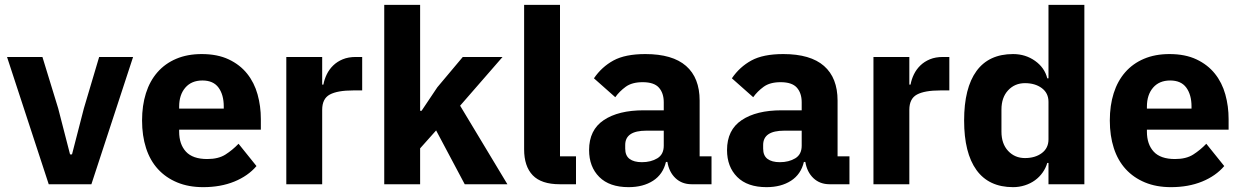

<svg xmlns="http://www.w3.org/2000/svg" viewBox="-20 -760 5124 792"><path d="M181 0 9 -525H155L220 -313L269 -123H277L326 -313L389 -525H529L357 0Z M818 12Q758 12 711 -7.5Q664 -27 631.5 -62.5Q599 -98 582.5 -149Q566 -200 566 -263Q566 -325 582 -375.5Q598 -426 629.5 -462Q661 -498 707 -517.5Q753 -537 812 -537Q877 -537 923.5 -515Q970 -493 999.5 -456Q1029 -419 1042.5 -370.5Q1056 -322 1056 -269V-225H719V-217Q719 -165 747 -134.5Q775 -104 835 -104Q881 -104 910 -122.5Q939 -141 964 -167L1038 -75Q1003 -34 946.5 -11Q890 12 818 12ZM815 -428Q770 -428 744.5 -398.5Q719 -369 719 -320V-312H903V-321Q903 -369 881.5 -398.5Q860 -428 815 -428Z M1161 0V-525H1309V-411H1314Q1318 -433 1328 -453.5Q1338 -474 1354.5 -490Q1371 -506 1394 -515.5Q1417 -525 1448 -525H1474V-387H1437Q1372 -387 1340.5 -370Q1309 -353 1309 -307V0Z M1565 -740H1713V-303H1719L1784 -400L1889 -525H2053L1878 -324L2073 0H1897L1779 -222L1713 -148V0H1565Z M2289 0Q2213 0 2177.5 -37Q2142 -74 2142 -144V-740H2290V-115H2356V0Z M2833 0Q2793 0 2766.5 -25Q2740 -50 2733 -92H2727Q2715 -41 2674 -14.5Q2633 12 2573 12Q2494 12 2452 -30Q2410 -72 2410 -141Q2410 -224 2470.5 -264.5Q2531 -305 2635 -305H2718V-338Q2718 -376 2698 -398.5Q2678 -421 2631 -421Q2587 -421 2561 -402Q2535 -383 2518 -359L2430 -437Q2462 -484 2510.5 -510.5Q2559 -537 2642 -537Q2754 -537 2810 -488Q2866 -439 2866 -345V-115H2915V0ZM2628 -91Q2665 -91 2691.5 -107Q2718 -123 2718 -159V-221H2646Q2559 -221 2559 -162V-147Q2559 -118 2577 -104.5Q2595 -91 2628 -91Z M3402 0Q3362 0 3335.5 -25Q3309 -50 3302 -92H3296Q3284 -41 3243 -14.5Q3202 12 3142 12Q3063 12 3021 -30Q2979 -72 2979 -141Q2979 -224 3039.5 -264.5Q3100 -305 3204 -305H3287V-338Q3287 -376 3267 -398.5Q3247 -421 3200 -421Q3156 -421 3130 -402Q3104 -383 3087 -359L2999 -437Q3031 -484 3079.5 -510.5Q3128 -537 3211 -537Q3323 -537 3379 -488Q3435 -439 3435 -345V-115H3484V0ZM3197 -91Q3234 -91 3260.5 -107Q3287 -123 3287 -159V-221H3215Q3128 -221 3128 -162V-147Q3128 -118 3146 -104.5Q3164 -91 3197 -91Z M3583 0V-525H3731V-411H3736Q3740 -433 3750 -453.5Q3760 -474 3776.5 -490Q3793 -506 3816 -515.5Q3839 -525 3870 -525H3896V-387H3859Q3794 -387 3762.5 -370Q3731 -353 3731 -307V0Z M4305 -88H4300Q4294 -67 4281 -48.5Q4268 -30 4249.5 -16.5Q4231 -3 4207.5 4.5Q4184 12 4159 12Q4059 12 4008 -58.5Q3957 -129 3957 -263Q3957 -397 4008 -467Q4059 -537 4159 -537Q4210 -537 4249.5 -509Q4289 -481 4300 -437H4305V-740H4453V0H4305ZM4208 -108Q4250 -108 4277.5 -128.5Q4305 -149 4305 -185V-340Q4305 -376 4277.5 -396.5Q4250 -417 4208 -417Q4166 -417 4138.5 -387.5Q4111 -358 4111 -308V-217Q4111 -167 4138.5 -137.5Q4166 -108 4208 -108Z M4810 12Q4750 12 4703 -7.5Q4656 -27 4623.5 -62.5Q4591 -98 4574.5 -149Q4558 -200 4558 -263Q4558 -325 4574 -375.5Q4590 -426 4621.5 -462Q4653 -498 4699 -517.5Q4745 -537 4804 -537Q4869 -537 4915.5 -515Q4962 -493 4991.5 -456Q5021 -419 5034.5 -370.5Q5048 -322 5048 -269V-225H4711V-217Q4711 -165 4739 -134.5Q4767 -104 4827 -104Q4873 -104 4902 -122.5Q4931 -141 4956 -167L5030 -75Q4995 -34 4938.5 -11Q4882 12 4810 12ZM4807 -428Q4762 -428 4736.5 -398.5Q4711 -369 4711 -320V-312H4895V-321Q4895 -369 4873.5 -398.5Q4852 -428 4807 -428Z"/></svg>

Font: IBM Plex Sans Hebrew
Style: Bold
Weight: 700
Designer: Mike Abbink, Paul van der Laan, Pieter van Rosmalen, Yanek Iontef
Foundry: Bold Monday
Version: Version 1.2